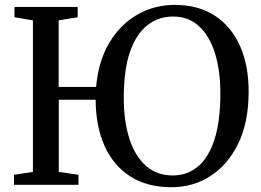

<svg xmlns="http://www.w3.org/2000/svg" viewBox="-20 -772 1092 802"><path d="M696 10Q594.5 10 524 -35.2Q453.5 -80.5 416.8 -162.5Q380 -244.5 379.5 -355.5H225.5V-54L308 -42V0H38.5V-42L117.5 -54V-687L40.5 -700V-743H304.5V-700L225 -687V-409H381.5Q391 -517.5 437 -594Q483 -670.5 554 -711Q625 -751.5 709.5 -751.5Q810.5 -751.5 880 -704.8Q949.5 -658 984.8 -574.8Q1020 -491.5 1018.5 -381.5Q1017.5 -259 974.8 -171.5Q932 -84 859.5 -37Q787 10 696 10ZM701.5 -39Q762.5 -39 807.2 -76.8Q852 -114.5 876.2 -190.5Q900.5 -266.5 900.5 -381Q900.5 -477.5 877.8 -550Q855 -622.5 811 -662.8Q767 -703 703 -703Q642.5 -703 596 -667Q549.5 -631 523.2 -556Q497 -481 497 -364Q497 -266.5 520.2 -193.5Q543.5 -120.5 589.2 -79.8Q635 -39 701.5 -39Z"/></svg>

Font: Merriweather 48pt
Style: Regular
Weight: 400
Version: Version 2.100